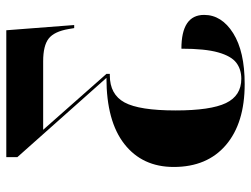

<svg xmlns="http://www.w3.org/2000/svg" viewBox="-116 -460 816 625"><g transform="rotate(-90 292.5 -148.0)"><path d="M331 240Q204 240 132.5 179Q61 118 61 9Q61 -93 135.5 -151.5Q210 -210 351 -210L93 -500V-536H506L523 -315H513L510 -333Q502 -380 479 -398Q456 -416 405 -416H182L364 -210V-199H359Q297 -199 271 -151Q245 -103 245 15Q245 129 269 179Q293 229 348 229Q379 229 400.5 212.5Q422 196 434 153.5Q446 111 446 34Q556 34 556 108Q556 165 496.5 202.5Q437 240 331 240Z"/></g></svg>

Font: Noto Serif Display SemiCondensed Black
Style: Regular
Weight: 900
Width: 4
Designer: Monotype Design Team
Foundry: Monotype Imaging Inc.
Version: Version 2.009